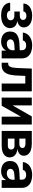

<svg xmlns="http://www.w3.org/2000/svg" viewBox="1378 -1954 587 3382"><g transform="rotate(90 1671.0 -263.5)"><path d="M251.8 -92.2Q277.1 -92.2 296.6 -100.1Q316 -108 327 -122.9Q338 -137.8 338 -158.4Q338 -178.1 328.3 -192.7Q318.7 -207.2 301.1 -215.2Q283.6 -223.2 260.2 -223.2H183.6V-319.4H260.2Q294.3 -319.4 313.3 -335.1Q332.2 -350.9 332.2 -375.2Q332.2 -393.7 323.5 -407.1Q314.7 -420.6 298.5 -428.1Q282.3 -435.7 260.3 -435.7Q238.3 -435.7 220.8 -428.9Q203.3 -422.1 193.1 -410.2Q182.9 -398.3 182.4 -382.3H42.6Q43.4 -429.2 71.1 -464.3Q98.8 -499.4 146.9 -518.3Q195.1 -537.1 254.2 -537.1Q318.7 -537.1 365.7 -519.2Q412.8 -501.2 437.9 -467.5Q463.1 -433.9 463.1 -388Q463.1 -346.7 435.6 -318.1Q408.2 -289.5 358.3 -276.8V-271.4Q391.3 -269.4 418 -253.7Q444.6 -238 460 -210.4Q475.5 -182.9 475.5 -146.9Q475.5 -98.9 447.3 -63.3Q419.2 -27.8 368.6 -8.8Q318 10.2 252.2 10.2Q188.8 10.2 138.7 -8.6Q88.6 -27.5 59.7 -63.4Q30.7 -99.4 28.7 -149.6H168.9Q169.8 -132.6 180.4 -119.3Q191 -106.1 209.6 -99.1Q228.3 -92.2 251.8 -92.2Z M803.3 -225.3 756.5 -221.4Q717.9 -218 696 -200.2Q674 -182.4 674 -152.6Q674 -133 684.1 -119.1Q694.1 -105.2 712.3 -98Q730.5 -90.7 753.3 -90.7Q785.9 -90.7 811.4 -103.8Q836.9 -116.9 851.1 -139.5Q865.4 -162.1 865.4 -189.6L864.3 -360.7Q864.3 -383.3 854.7 -399.2Q845.1 -415.1 826 -423.2Q806.9 -431.3 780.1 -431.3Q743.9 -431.3 720.8 -415.9Q697.8 -400.5 691.9 -372.7H554.3Q559 -419.5 587.1 -456.9Q615.2 -494.3 665.3 -515.7Q715.3 -537.1 783.5 -537.1Q845.4 -537.1 896 -518.2Q946.5 -499.3 977.6 -458.9Q1008.7 -418.5 1008.7 -357.3V0H871.5V-73.4H867.6Q854.5 -48.4 833.1 -30Q811.7 -11.5 781.5 -0.8Q751.2 9.9 712.1 9.9Q660.8 9.9 621.2 -8.2Q581.5 -26.4 558.7 -62.1Q535.9 -97.8 535.9 -148.2Q535.9 -231.2 590.6 -268.7Q645.3 -306.3 732.9 -311.6Q747.6 -313.1 823.3 -316.4L871.3 -318.3L872.2 -229Q852.4 -228.4 803.3 -225.3Z M1085.3 -114.7H1102.8Q1127.4 -114.7 1142.8 -130Q1158.3 -145.3 1166.8 -180.2Q1175.3 -215.2 1178.1 -275.6Q1178.7 -280.8 1178.9 -285.8Q1179.1 -290.7 1179.1 -295.9L1188.3 -530.3H1589.6V0H1451.9V-416.1H1317.7L1309.9 -253Q1309.9 -247.2 1309.4 -240.8Q1308.9 -234.5 1308.4 -228.1Q1301.4 -147.8 1280 -98Q1258.7 -48.2 1221.5 -24.1Q1184.4 0 1129.7 0H1085.9Z M2030.8 -530.3H2174.1V0H2035.9V-340.3L1842.6 0H1699.5V-530.3H1837.1V-191Z M2287.3 -530.3H2512.4Q2578.3 -530.3 2625.6 -513.7Q2672.8 -497.2 2698.3 -465Q2723.7 -432.7 2723.7 -387.4Q2723.7 -344.9 2692.2 -315.9Q2660.7 -286.9 2603.5 -276.5Q2650.1 -273.3 2683.7 -255.6Q2717.3 -237.9 2735.2 -209.2Q2753.1 -180.4 2753.1 -144.8Q2753.1 -99.9 2729.3 -67.4Q2705.5 -34.9 2659.4 -17.4Q2613.2 0 2547.3 0H2287.3ZM2614.1 -164.3Q2614.1 -183.9 2606.3 -197.9Q2598.5 -211.8 2583.5 -219Q2568.4 -226.2 2547.3 -226.2H2422.2V-108.8H2547.3Q2568 -108.8 2583.1 -115.9Q2598.1 -122.9 2606.1 -135.2Q2614.1 -147.4 2614.1 -164.3ZM2587.2 -366.2Q2587.2 -391.6 2567.3 -405.4Q2547.4 -419.3 2512.4 -419.3H2422.2V-311.5H2515.8Q2538 -311.5 2554.3 -318.3Q2570.5 -325.1 2578.9 -337.2Q2587.2 -349.4 2587.2 -366.2Z M3084.1 -225.3 3037.2 -221.4Q2998.7 -218 2976.7 -200.2Q2954.8 -182.4 2954.8 -152.6Q2954.8 -133 2964.8 -119.1Q2974.8 -105.2 2993 -98Q3011.2 -90.7 3034.1 -90.7Q3066.7 -90.7 3092.2 -103.8Q3117.6 -116.9 3131.9 -139.5Q3146.2 -162.1 3146.2 -189.6L3145 -360.7Q3145 -383.3 3135.5 -399.2Q3125.9 -415.1 3106.7 -423.2Q3087.6 -431.3 3060.9 -431.3Q3024.6 -431.3 3001.6 -415.9Q2978.6 -400.5 2972.7 -372.7H2835Q2839.8 -419.5 2867.9 -456.9Q2896 -494.3 2946 -515.7Q2996.1 -537.1 3064.2 -537.1Q3126.1 -537.1 3176.7 -518.2Q3227.3 -499.3 3258.4 -458.9Q3289.4 -418.5 3289.4 -357.3V0H3152.2V-73.4H3148.3Q3135.2 -48.4 3113.8 -30Q3092.4 -11.5 3062.2 -0.8Q3032 9.9 2992.9 9.9Q2941.6 9.9 2901.9 -8.2Q2862.3 -26.4 2839.5 -62.1Q2816.6 -97.8 2816.6 -148.2Q2816.6 -231.2 2871.4 -268.7Q2926.1 -306.3 3013.7 -311.6Q3028.4 -313.1 3104.1 -316.4L3152 -318.3L3153 -229Q3133.1 -228.4 3084.1 -225.3Z"/></g></svg>

Font: Pretendard GOV Variable
Style: Regular
Weight: 400
Designer: Base glyphs from Inter by Rasmus Andersson; Hangul glyphs from Noto Sans CJK(Source Han Sans) by Jang Soo-young and Kang
Foundry: Kil Hyung-jin
Version: Version 1.307;Glyphs 3.2 (3192)